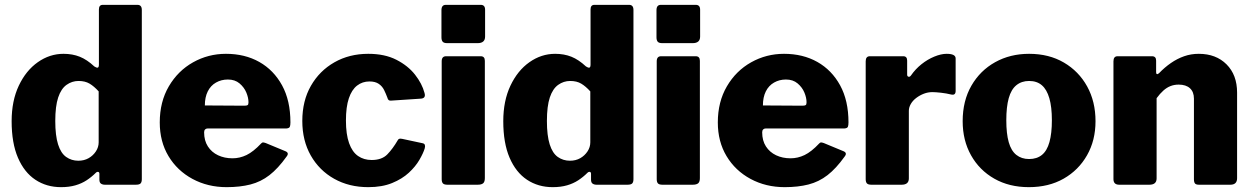

<svg xmlns="http://www.w3.org/2000/svg" viewBox="-20 -762 5165 792"><path d="M413 0Q403 0 396.5 -4.5Q390 -9 390 -21V-45Q390 -52 385 -53Q380 -54 375 -49Q358 -32 337.5 -18.5Q317 -5 291 2.5Q265 10 232 10Q172 10 126 -20.5Q80 -51 54 -111.5Q28 -172 28 -262Q28 -346 57.5 -408.5Q87 -471 136 -505.5Q185 -540 242 -540Q279 -540 309 -528Q339 -516 369 -488Q378 -482 383 -483Q388 -484 388 -496V-723Q388 -742 404 -742H547Q565 -742 565 -721V-23Q565 -11 560 -5.5Q555 0 540 0H413ZM387 -385Q368 -406 349.5 -417Q331 -428 304 -428Q277 -428 254.5 -412Q232 -396 220 -360Q208 -324 208 -263Q208 -203 219.5 -166.5Q231 -130 253 -114.5Q275 -99 303 -99Q327 -99 345.5 -109.5Q364 -120 375.5 -137.5Q387 -155 387 -175V-385Z M822 -216Q822 -182 837.5 -158Q853 -134 879.5 -121.5Q906 -109 939 -109Q969 -109 997 -122.5Q1025 -136 1057 -170Q1061 -174 1064 -174.5Q1067 -175 1076 -172L1158 -138Q1174 -131 1162 -116Q1127 -67 1091.5 -39.5Q1056 -12 1013 -1Q970 10 915 10Q837 10 774 -24Q711 -58 675 -118Q639 -178 639 -257Q639 -342 676.5 -406Q714 -470 776.5 -505Q839 -540 912 -540Q990 -540 1049.5 -506.5Q1109 -473 1143.5 -410Q1178 -347 1178 -257Q1178 -245 1175.5 -239Q1173 -233 1161 -232H836Q830 -232 826 -228Q822 -224 822 -216ZM988 -326Q998 -326 1001.5 -328.5Q1005 -331 1005 -340Q1005 -359 996 -380.5Q987 -402 968 -418Q949 -434 920 -434Q893 -434 871 -421.5Q849 -409 837 -385Q825 -361 825 -327Z M1499 -540Q1567 -540 1615 -515.5Q1663 -491 1692 -454Q1721 -417 1731 -379Q1738 -356 1715 -355L1594 -347Q1581 -345 1578 -359Q1572 -375 1564.5 -390.5Q1557 -406 1542.5 -416Q1528 -426 1504 -426Q1475 -426 1453 -409Q1431 -392 1419 -356.5Q1407 -321 1407 -265Q1407 -208 1420 -171.5Q1433 -135 1457 -118.5Q1481 -102 1513 -102Q1555 -102 1577.5 -125Q1600 -148 1621 -184Q1623 -188 1627 -189.5Q1631 -191 1640 -189L1724 -171Q1737 -168 1732 -150Q1726 -130 1710 -102.5Q1694 -75 1666.5 -49.5Q1639 -24 1597.5 -7Q1556 10 1499 10Q1420 10 1358.5 -24.5Q1297 -59 1262 -120.5Q1227 -182 1227 -263Q1227 -346 1262.5 -408Q1298 -470 1359.5 -505Q1421 -540 1499 -540Z M1980 -27Q1980 -12 1973 -6Q1966 0 1950 0H1826Q1812 0 1807 -5.5Q1802 -11 1802 -23V-509Q1802 -530 1820 -530H1963Q1980 -530 1980 -511ZM1981 -611Q1981 -584 1950 -584H1825Q1811 -584 1806 -590Q1801 -596 1801 -608V-720Q1801 -742 1819 -742H1963Q1981 -742 1981 -722Z M2441 0Q2431 0 2424.5 -4.5Q2418 -9 2418 -21V-45Q2418 -52 2413 -53Q2408 -54 2403 -49Q2386 -32 2365.5 -18.5Q2345 -5 2319 2.5Q2293 10 2260 10Q2200 10 2154 -20.5Q2108 -51 2082 -111.5Q2056 -172 2056 -262Q2056 -346 2085.5 -408.5Q2115 -471 2164 -505.5Q2213 -540 2270 -540Q2307 -540 2337 -528Q2367 -516 2397 -488Q2406 -482 2411 -483Q2416 -484 2416 -496V-723Q2416 -742 2432 -742H2575Q2593 -742 2593 -721V-23Q2593 -11 2588 -5.5Q2583 0 2568 0H2441ZM2415 -385Q2396 -406 2377.5 -417Q2359 -428 2332 -428Q2305 -428 2282.5 -412Q2260 -396 2248 -360Q2236 -324 2236 -263Q2236 -203 2247.5 -166.5Q2259 -130 2281 -114.5Q2303 -99 2331 -99Q2355 -99 2373.5 -109.5Q2392 -120 2403.5 -137.5Q2415 -155 2415 -175V-385Z M2867 -27Q2867 -12 2860 -6Q2853 0 2837 0H2713Q2699 0 2694 -5.5Q2689 -11 2689 -23V-509Q2689 -530 2707 -530H2850Q2867 -530 2867 -511ZM2868 -611Q2868 -584 2837 -584H2712Q2698 -584 2693 -590Q2688 -596 2688 -608V-720Q2688 -742 2706 -742H2850Q2868 -742 2868 -722Z M3124 -216Q3124 -182 3139.5 -158Q3155 -134 3181.5 -121.5Q3208 -109 3241 -109Q3271 -109 3299 -122.5Q3327 -136 3359 -170Q3363 -174 3366 -174.5Q3369 -175 3378 -172L3460 -138Q3476 -131 3464 -116Q3429 -67 3393.5 -39.5Q3358 -12 3315 -1Q3272 10 3217 10Q3139 10 3076 -24Q3013 -58 2977 -118Q2941 -178 2941 -257Q2941 -342 2978.5 -406Q3016 -470 3078.5 -505Q3141 -540 3214 -540Q3292 -540 3351.5 -506.5Q3411 -473 3445.5 -410Q3480 -347 3480 -257Q3480 -245 3477.5 -239Q3475 -233 3463 -232H3138Q3132 -232 3128 -228Q3124 -224 3124 -216ZM3290 -326Q3300 -326 3303.5 -328.5Q3307 -331 3307 -340Q3307 -359 3298 -380.5Q3289 -402 3270 -418Q3251 -434 3222 -434Q3195 -434 3173 -421.5Q3151 -409 3139 -385Q3127 -361 3127 -327Z M3575 0Q3561 0 3556 -5.5Q3551 -11 3551 -23V-509Q3551 -530 3568 -530H3706Q3722 -530 3722 -512V-454Q3722 -447 3727.5 -445.5Q3733 -444 3738 -451Q3756 -477 3781 -497Q3806 -517 3834 -528.5Q3862 -540 3885 -540Q3922 -540 3922 -521V-387Q3922 -368 3904 -372Q3884 -377 3861.5 -379.5Q3839 -382 3826 -382Q3808 -382 3791 -375.5Q3774 -369 3759.5 -358Q3745 -347 3737 -333Q3729 -319 3729 -305V-26Q3729 0 3699 0H3575Z M4224 10Q4143 10 4081.5 -25Q4020 -60 3985.5 -121.5Q3951 -183 3951 -262Q3951 -346 3987 -408.5Q4023 -471 4085 -505.5Q4147 -540 4225 -540Q4307 -540 4368.5 -504Q4430 -468 4464.5 -405.5Q4499 -343 4499 -262Q4499 -183 4464 -121.5Q4429 -60 4367.5 -25Q4306 10 4224 10ZM4225 -106Q4257 -106 4278 -123Q4299 -140 4309 -176Q4319 -212 4319 -266Q4319 -321 4308.5 -357Q4298 -393 4277.5 -410.5Q4257 -428 4225 -428Q4194 -428 4172.5 -410.5Q4151 -393 4141 -357Q4131 -321 4131 -266Q4131 -211 4141 -175.5Q4151 -140 4172.5 -123Q4194 -106 4225 -106Z M4597 0Q4573 0 4573 -23V-509Q4573 -530 4590 -530H4732Q4749 -530 4749 -512V-464Q4749 -458 4752 -456.5Q4755 -455 4761 -460Q4784 -484 4810 -502Q4836 -520 4864.5 -530Q4893 -540 4925 -540Q4996 -540 5039.5 -496.5Q5083 -453 5083 -380V-27Q5083 0 5055 0H4926Q4914 0 4909.5 -5Q4905 -10 4905 -23V-355Q4905 -383 4888.5 -398Q4872 -413 4842 -413Q4824 -413 4808.5 -407Q4793 -401 4779 -388.5Q4765 -376 4751 -357V-26Q4751 0 4721 0H4597Z"/></svg>

Font: Libre Franklin ExtraBold
Style: Regular
Weight: 800
Designer: Pablo Impallari, Rodrigo Fuenzalida, Nhung Nguyen
Foundry: Impallari Type
Version: Version 3.000